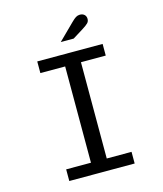

<svg xmlns="http://www.w3.org/2000/svg" viewBox="-124 -944 880 1036"><g transform="rotate(-15 316.0 -426.0)"><path d="M133.4 0V-65.1H271.9V-602.9H133.4V-668H498.6V-602.9H360.1V-65.1H498.6V0ZM283.1 -736.2 372.3 -824.3Q387.2 -839.3 397.8 -845.8Q408.4 -852.2 420.1 -852.2Q435.9 -852.2 445.5 -843.4Q455.1 -834.6 455.1 -819.5Q455.1 -805.9 446.3 -796.8Q437.5 -787.6 413.8 -772.7L355.2 -736.2Z"/></g></svg>

Font: Atkinson Hyperlegible Mono ExtraLight
Style: Regular
Weight: 200
Monospace: yes
Designer: Elliott Scott, Megan Eiswerth, Linus Boman, Theodore Petrosky, Letters from Sweden
Foundry: Applied Design Works, Letters from Sweden
Version: Version 2.001